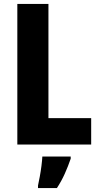

<svg xmlns="http://www.w3.org/2000/svg" viewBox="-20 -734 503 975"><path d="M68 0V-714H226V-134H443V0ZM339 72Q326 110 309 148Q292 186 269 221H173V208Q177 190 182 163Q187 136 190.5 108.5Q194 81 195 61H339Z"/></svg>

Font: Noto Sans Devanagari Condensed ExtraBold
Style: Regular
Weight: 800
Width: 3
Designer: Jelle Bosma - Monotype Design Team
Foundry: Monotype Imaging Inc.
Version: Version 2.004; ttfautohint (v1.8.4.7-5d5b)